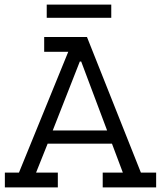

<svg xmlns="http://www.w3.org/2000/svg" viewBox="-20 -810 695 830"><path d="M461 -733H182V-790H461ZM655 0H424V-64H511L464 -189H186L136 -64H230V0H1V-64H62L275 -586H171V-650H356L589 -64H655ZM443 -246 331 -544H325L208 -246Z"/></svg>

Font: Zilla Slab
Style: Regular
Weight: 400
Designer: Typotheque.com
Foundry: Typotheque type foundry
Version: Version 1.1; 2017; ttfautohint (v1.6)